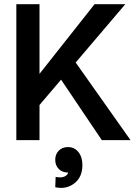

<svg xmlns="http://www.w3.org/2000/svg" viewBox="-20 -670 650 918"><path d="M466.8 0 272 -289.1 168.9 -168V0H58.1V-649.9H168.9V-316.9L432.1 -649.9H579.1L341.8 -371.1L604 0ZM246.1 175.8Q270 180.7 285.9 175Q301.8 169.4 306.2 154.8Q278.3 155.3 261.2 138.2Q244.1 121.1 244.1 94.2Q244.1 67.4 261 50.3Q277.8 33.2 305.2 33.2Q335.9 33.2 355 57.1Q374 81.1 374 119.1Q374 177.7 334.5 207.3Q294.9 236.8 244.1 225.1Z"/></svg>

Font: Apfel Grotezk Mittel
Style: Regular
Weight: 500
Designer: Luigi Gorlero
Foundry: © 2023, Luigi Gorlero & Collletttivo
Version: Version 2.000;Glyphs 3.2 (3217)